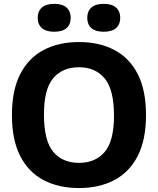

<svg xmlns="http://www.w3.org/2000/svg" viewBox="-20 -968 821 998"><path d="M390.5 9.5Q285 9.5 206.5 -31.8Q128 -73 85 -157Q42 -241 42 -370Q42 -499 85.2 -583Q128.5 -667 206.8 -708.2Q285 -749.5 390.5 -749.5Q496 -749.5 574.5 -708.2Q653 -667 696 -582.8Q739 -498.5 739 -370Q739 -241.5 695.8 -157.2Q652.5 -73 574 -31.8Q495.5 9.5 390.5 9.5ZM390.5 -121.5Q476 -121.5 524.2 -178.2Q572.5 -235 572.5 -366.5Q572.5 -503 523.8 -560.8Q475 -618.5 390.5 -618.5Q305.5 -618.5 257 -562Q208.5 -505.5 208.5 -373.5Q208.5 -236 256.8 -178.8Q305 -121.5 390.5 -121.5ZM519 -803Q476.5 -803 455 -822Q433.5 -841 433.5 -875.5Q433.5 -909.5 455 -928.8Q476.5 -948 519 -948Q561.5 -948 583.2 -928.8Q605 -909.5 605 -875.5Q605 -841 583.2 -822Q561.5 -803 519 -803ZM262 -803Q219.5 -803 197.8 -822Q176 -841 176 -875.5Q176 -909.5 197.8 -928.8Q219.5 -948 262 -948Q304.5 -948 326 -928.8Q347.5 -909.5 347.5 -875.5Q347.5 -841 326 -822Q304.5 -803 262 -803Z"/></svg>

Font: Encode Sans
Style: Bold
Weight: 700
Designer: Multiple Designers
Foundry: Impallari Type
Version: Version 3.002; ttfautohint (v1.8.3) -l 8 -r 50 -G 200 -x 14 